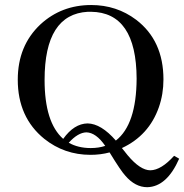

<svg xmlns="http://www.w3.org/2000/svg" viewBox="-20 -616 744 776"><path d="M348.6 -595.7Q228.5 -595.7 143.6 -517.6Q51.8 -431.6 51.8 -293.9Q51.8 -141.6 159.2 -54.7Q240.2 9.8 345.7 9.8Q386.7 9.8 422.9 0Q468.8 75.2 486.3 93.8Q526.4 140.6 575.2 140.6Q654.3 138.7 704.1 25.4L683.6 13.7Q631.8 71.3 587.9 72.3Q546.9 72.3 496.1 11.7Q489.3 3.9 472.7 -17.6Q582 -68.4 622.1 -182.6Q640.6 -235.4 640.6 -294.9Q640.6 -452.1 530.3 -536.1Q451.2 -595.7 348.6 -595.7ZM334 -117.2Q279.3 -116.2 235.4 -54.7Q160.2 -121.1 160.2 -293Q160.2 -558.6 335 -568.4Q341.8 -568.4 347.7 -568.4Q531.2 -566.4 532.2 -297.9Q531.2 -112.3 448.2 -47.9Q388.7 -116.2 334 -117.2ZM346.7 -17.6Q295.9 -17.6 257.8 -39.1Q294.9 -80.1 329.1 -81.1Q368.2 -80.1 405.3 -26.4Q378.9 -17.6 346.7 -17.6Z"/></svg>

Font: Abhaya Libre Medium
Style: Regular
Weight: 500
Designer: Pushpananda Ekanayake, Sol Matas, Pathum Egodawatta
Foundry: Mooniak
Version: Version 1.050 ; ttfautohint (v1.6)